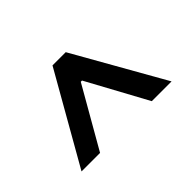

<svg xmlns="http://www.w3.org/2000/svg" viewBox="-127 -690 701 701"><g transform="rotate(45 223.5 -339.5)"><path d="M380.9 -572.3V-470.2L147.5 -343.3V-336.9L380.9 -203.1V-107.4L32.2 -306.2V-374.5Z"/></g></svg>

Font: Aclonica
Style: Regular
Weight: 400
Version: Version 1.001